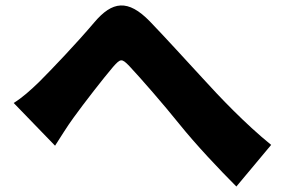

<svg xmlns="http://www.w3.org/2000/svg" viewBox="-20 -687 1040 701"><path d="M30 -311 181 -155C200 -184 224 -224 249 -258C288 -312 358 -402 393 -443C420 -473 424 -475 452 -446C497 -398 576 -307 634 -235C695 -159 781 -68 843 -6L970 -158C875 -235 781 -334 722 -399C661 -465 583 -551 527 -609C447 -691 390 -683 324 -605C257 -526 170 -435 124 -389C91 -357 62 -331 30 -311Z"/></svg>

Font: Noto Sans CJK Black
Style: Bold
Weight: 900
Designer: Ryoko NISHIZUKA (kana & ideographs); Paul D. Hunt (Latin, Greek & Cyrillic); Wenlong ZHANG (bopomofo); Sandoll Communica
Foundry: Adobe Systems Incorporated
Version: Version 1.000;PS 1;hotconv 1.0.78;makeotf.lib2.5.61930